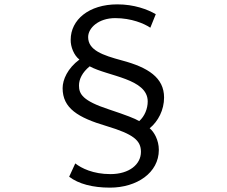

<svg xmlns="http://www.w3.org/2000/svg" viewBox="-20 -796 1040 880"><path d="M694 -731C656 -753 595 -776 518 -776C387 -776 304 -705 304 -614C303 -582 319 -542 344 -523C290 -483 267 -431 267 -392C267 -300 337 -257 469 -218C592 -181 626 -152 626 -100C626 -43 573 2 486 2C407 2 353 -25 325 -47L297 14C340 47 405 64 484 64C607 64 708 -4 708 -109C708 -154 686 -192 666 -208C705 -240 732 -292 732 -349C732 -440 659 -487 539 -519C450 -543 384 -566 384 -626C384 -668 432 -713 508 -713C582 -713 641 -688 669 -669ZM391 -492C475 -446 657 -436 657 -331C657 -298 643 -263 618 -241C598 -253 559 -268 478 -295C359 -334 342 -365 342 -404C342 -433 357 -464 391 -492Z"/></svg>

Font: Noto Sans CJK TC Regular
Style: Regular
Weight: 400
Designer: Ryoko NISHIZUKA (kana & ideographs); Paul D. Hunt (Latin, Greek & Cyrillic); Wenlong ZHANG (bopomofo); Sandoll Communica
Foundry: Adobe Systems Incorporated
Version: Version 1.001;PS 1.001;hotconv 1.0.78;makeotf.lib2.5.61930